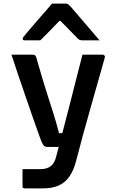

<svg xmlns="http://www.w3.org/2000/svg" viewBox="-20 -837 640 1057"><path d="M545 -536Q550 -536 554.5 -532Q559 -528 557 -520Q536 -446 516.5 -377Q497 -308 477.5 -239.5Q458 -171 438.5 -100Q419 -29 399 49Q385 102 362 135Q339 168 303.5 184Q268 200 217 200Q205 200 188.5 200Q172 200 156 200Q140 200 129 200Q118 200 115 200Q110 200 107 197.5Q104 195 104 189V94H122Q143 94 163 94Q183 94 204 94Q238 94 259 78Q280 62 289 26Q296 1 307.5 -44Q319 -89 334.5 -148Q350 -207 367 -273.5Q384 -340 401 -407.5Q418 -475 434 -536Q447 -536 460 -536Q473 -536 487 -536Q501 -536 515.5 -536Q530 -536 545 -536ZM159 -536Q169 -536 172.5 -533Q176 -530 179 -523Q198 -456 213.5 -404.5Q229 -353 242.5 -311Q256 -269 267 -234.5Q278 -200 287.5 -168Q297 -136 305 -104H359L337 -28H243Q234 -28 228 -30.5Q222 -33 217.5 -40Q213 -47 207 -61Q201 -77 188 -113Q175 -149 157.5 -199.5Q140 -250 120 -308Q100 -366 80 -425Q60 -484 43 -536Q57 -536 71 -536Q85 -536 99.5 -536Q114 -536 129 -536Q144 -536 159 -536ZM266 -817Q285 -817 304.5 -817Q324 -817 343 -817Q351 -817 356 -813Q361 -809 374 -795Q381 -786 399 -765.5Q417 -745 440 -718Q463 -691 486 -664Q509 -637 528 -615Q505 -615 482 -615Q459 -615 436 -615Q425 -615 419.5 -617Q414 -619 407 -626Q395 -638 366.5 -667.5Q338 -697 292 -743L341 -722H282L329 -745Q285 -699 255.5 -668.5Q226 -638 202 -615H116Q112 -615 109.5 -616Q107 -617 106 -619.5Q105 -622 105 -624Q105 -629 108.5 -633Q112 -637 124 -652Q136 -666 155 -688.5Q174 -711 196 -736Q218 -761 237 -783Q256 -805 266 -817Z"/></svg>

Font: Recursive SemiBold
Style: Regular
Weight: 600
Version: Version 1.085